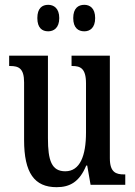

<svg xmlns="http://www.w3.org/2000/svg" viewBox="-20 -767 561 797"><path d="M330 -637C353 -637 375 -651 375 -692C375 -733 353 -747 330 -747C305 -747 284 -733 284 -692C284 -651 305 -637 330 -637ZM180 -637C203 -637 226 -651 226 -692C226 -733 203 -747 180 -747C155 -747 135 -733 135 -692C135 -651 155 -637 180 -637ZM215 10C270 10 310 -12 338 -80H342L356 0H500V-43H495C462 -43 436 -51 436 -110V-536H277V-493H280C313 -493 337 -484 337 -421V-217C337 -120 312 -56 251 -56C194 -56 179 -101 179 -193V-536H18V-493H22C58 -493 80 -483 80 -425V-186C80 -49 123 10 215 10Z"/></svg>

Font: Noto Serif Georgian ExtraCondensed Medium
Style: Regular
Weight: 500
Width: 2
Designer: Monotype Design Team, Akaki Razmadze
Foundry: Google LLC
Version: Version 2.003